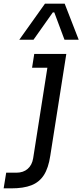

<svg xmlns="http://www.w3.org/2000/svg" viewBox="-97 -830 452 1054"><path d="M-35 204H-77L-63 118H-7Q31 118 55 97Q79 76 85 39L175 -534H267L179 25Q169 92 144 131Q119 170 75.5 187Q32 204 -35 204ZM255 -458H79L91 -534H267ZM87 -612H9L150 -810H258L335 -612H257L201 -762H193Z"/></svg>

Font: Sora Variable Italic
Style: Regular
Weight: 400
Designer: Jonathan Barnbrook, Julián Moncada
Foundry: Barnbrook Fonts
Version: Version 2.000